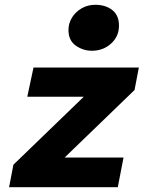

<svg xmlns="http://www.w3.org/2000/svg" viewBox="-20 -782 640 802"><path d="M18 0 36 -94 330 -378H94L120 -500H560L542 -406L250 -124H496L472 0ZM364 -570Q327 -570 296.5 -591.5Q266 -613 266 -657Q266 -685 281 -709Q296 -733 321.5 -747.5Q347 -762 378 -762Q421 -762 449 -740Q477 -718 477 -675Q477 -630 444 -600Q411 -570 364 -570Z"/></svg>

Font: Source Code Pro ExtraLight Black
Style: Italic
Weight: 900
Italic angle: -11°
Monospace: yes
Version: Version 1.016;hotconv 1.0.116;makeotfexe 2.5.65601